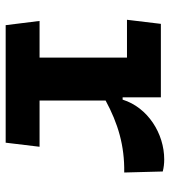

<svg xmlns="http://www.w3.org/2000/svg" viewBox="18 -602 585 660"><g transform="rotate(90 310.0 -272.5)"><path d="M315 -533.5H62.5L48.5 -417H178.5V-116.5H52.5L67 0H471L485 -116.5H326V-343.5C404.5 -386 481 -409 573.5 -407.5L570 -540C556 -543.5 542.5 -545 528.5 -545C440 -545 350 -489 323 -402H315Z"/></g></svg>

Font: Monaspace Argon
Style: Bold
Weight: 700
Designer: Riley Cran & the Lettermatic Team
Foundry: Lettermatic
Version: Version 1.000 (Monaspace Argon)